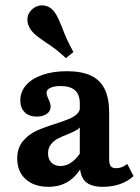

<svg xmlns="http://www.w3.org/2000/svg" viewBox="-20 -699 534 730"><path d="M283.4 -74V-306.1Q283.4 -339.2 265.3 -355.5Q247.3 -371.9 210.7 -371.9Q186.1 -371.9 171.4 -364.9Q156.8 -357.8 156.8 -346.1Q156.8 -342 159 -335.5Q161.3 -328.9 163.7 -323.2Q167.7 -315.5 170.1 -308Q172.5 -300.6 172.5 -293.4Q172.5 -276.4 157.7 -266Q142.9 -255.7 119.2 -255.7Q90.6 -255.7 73.9 -272.3Q57.2 -288.8 57.2 -317.2Q57.2 -350.4 79.3 -375.4Q101.4 -400.5 141.5 -414.4Q181.7 -428.3 234 -428.3Q289.7 -428.3 325.3 -411.7Q360.8 -395.1 377.9 -360.4Q395 -325.7 395 -270.9V-94.4Q395 -75.1 401 -67.3Q407 -59.5 421.6 -59.5Q432 -59.5 440.9 -62.6Q449.7 -65.8 458.7 -72L463.8 -75.9L487.7 -29.5Q466.4 -9.6 436.3 0.9Q406.2 11.3 371.3 11.3Q325.3 11.3 304.4 -9Q283.4 -29.3 283.4 -74ZM45.5 -95.9Q45.5 -136.1 66.7 -161.8Q88 -187.6 117.5 -201.2Q147 -214.8 193.2 -229.1Q225.5 -239.8 243.1 -247.1Q260.7 -254.5 272.5 -265.4Q284.2 -276.2 284.2 -291.7L288.6 -223.8Q284.3 -212.5 272.6 -205.3Q260.9 -198.1 236.8 -188.3Q212.8 -179 198.3 -171.2Q183.8 -163.3 173.3 -149.7Q162.7 -136.1 162.7 -115.8Q162.7 -93.8 175.4 -80.8Q188.1 -67.8 210.3 -67.8Q233.6 -67.8 254.9 -83.9Q276.2 -100.1 294.7 -133L294.8 -72.1Q272.2 -29.6 240 -9.2Q207.8 11.3 164.2 11.3Q109.8 11.3 77.6 -17.8Q45.5 -46.9 45.5 -95.9ZM151.4 -539.5Q130 -554.3 118.9 -563Q107.8 -571.6 98.4 -584.2Q82.7 -605.2 84.2 -627.9Q85.8 -650.7 104.1 -665.3Q123.6 -681.2 147.6 -678Q171.5 -674.7 187.8 -652.4Q195.8 -641.1 202.9 -625.6Q209.9 -610.1 216.6 -593.3Q224.4 -571.9 234.3 -550.1Q244.3 -528.3 259.1 -501L230.5 -478Q208.9 -498.5 190.2 -512.7Q171.5 -526.9 151.4 -539.5Z"/></svg>

Font: Playfair Micro SmCond SmLight
Style: Regular
Weight: 360
Width: 4
Designer: Claus Eggers Sørensen
Foundry: Claus Eggers Sørensen
Version: Version 2.100;Glyphs 3.2 (3219)